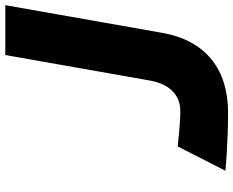

<svg xmlns="http://www.w3.org/2000/svg" viewBox="-98 -767 880 724"><g transform="rotate(-90 342.0 -405.0)"><path d="M684.5 -825H496.5L400.5 -281C385.9 -198 339.1 -165 285.1 -165C237.1 -165 151.9 -175 151.9 -175L60.1 5C60.1 5 161.4 15 279.4 15C444.4 15 551.5 -71 580.1 -233Z"/></g></svg>

Font: Hussar Wysoki
Style: Obl
Weight: 700
Foundry: Cannot Into Space Fonts
Version: Version 0.92